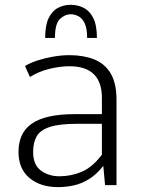

<svg xmlns="http://www.w3.org/2000/svg" viewBox="-20 -767 585 795"><path d="M220.2 7.8Q147.5 7.8 102.1 -30Q56.6 -67.9 56.6 -137.7Q56.6 -176.3 69.8 -205.6Q83 -234.9 111.1 -254.6Q139.2 -274.4 183.6 -284.4Q228 -294.4 290.5 -294.4H401.9V-361.8Q401.9 -427.2 368.2 -460Q334.5 -492.7 267.6 -492.7Q228 -492.7 183.8 -481.7Q139.6 -470.7 104 -448.2L83.5 -493.7Q105 -506.8 136 -516.8Q167 -526.9 201.2 -532.7Q235.4 -538.6 267.1 -538.6Q325.7 -538.6 369.6 -521.2Q413.6 -503.9 438 -463.4Q462.4 -422.9 462.4 -353.5V-0.5H415L407.7 -80.1Q378.9 -43.9 347.7 -24.9Q316.4 -5.9 284.2 1Q252 7.8 220.2 7.8ZM226.1 -37.1Q274.9 -37.1 318.8 -55.9Q362.8 -74.7 401.9 -126.5V-254.4H299.8Q224.6 -254.4 185.1 -241Q145.5 -227.5 131.3 -201.7Q117.2 -175.8 117.2 -137.7Q117.2 -84.5 149.4 -60.8Q181.6 -37.1 226.1 -37.1ZM167 -609.9Q167 -662.6 181.6 -692.4Q196.3 -722.2 220.5 -734.6Q244.6 -747.1 272.5 -747.1Q301.8 -747.1 326.4 -734.6Q351.1 -722.2 366.2 -692.4Q381.3 -662.6 381.3 -609.9H340.8Q340.8 -649.4 330.6 -670.7Q320.3 -691.9 304.4 -700Q288.6 -708 272.5 -708Q249 -708 228.3 -688.5Q207.5 -668.9 207.5 -609.9Z"/></svg>

Font: Comme ExtraLight
Style: Regular
Weight: 250
Version: Version 1.000;gftools[0.9.27]